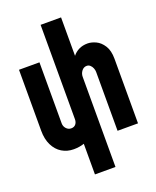

<svg xmlns="http://www.w3.org/2000/svg" viewBox="-172 -859 944 1160"><g transform="rotate(-20 300.0 -279.0)"><path d="M233.5 4Q203 14.5 166 14.5Q124 14.5 90.5 -5.8Q57 -26 37.8 -65Q18.5 -104 18.5 -157.5V-550H150V-157.5Q150 -138 163 -123.8Q176 -109.5 194.5 -109.5Q213.5 -109.5 223.8 -122Q234 -134.5 234 -153.5V-760.5H365.5V-513.5Q381 -533.5 405.2 -545.8Q429.5 -558 461.5 -558Q486 -558 514.2 -545Q542.5 -532 563 -500Q583.5 -468 583.5 -415V0H452V-378.5Q452 -390 447 -402.8Q442 -415.5 432.5 -424Q423 -432.5 410.5 -432.5Q391 -432.5 378.2 -415.8Q365.5 -399 365.5 -378.5V201H233.5Z"/></g></svg>

Font: JuliaMono Black
Style: Regular
Weight: 900
Monospace: yes
Designer: cormullion
Foundry: corm
Version: Version 0.054; ttfautohint (v1.8.4)